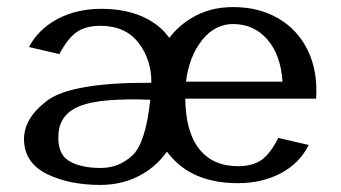

<svg xmlns="http://www.w3.org/2000/svg" viewBox="-20 -524 964 543"><path d="M452 -95Q462 -82 473 -71Q537 -6 653 -6Q722 -6 775 -34.5Q828 -63 853 -114L767 -134Q745 -90 720 -72Q695 -54 653 -54Q582 -54 543.5 -102.5Q505 -151 504 -245H874Q879 -322 851 -380.5Q823 -439 768 -471.5Q713 -504 639 -504Q572 -504 520 -472Q484 -450 459 -417Q452 -426 445 -434Q382 -499 266 -499Q197 -499 143 -470.5Q89 -442 62 -391L148 -371Q171 -415 196.5 -433Q222 -451 264 -451Q335 -451 372 -402.5Q409 -354 408 -290Q182 -291 113.5 -239.5Q45 -188 48 -125Q51 -62 113.5 -31.5Q176 -1 264 -1Q331 -1 385 -33Q425 -57 452 -95ZM779 -293H506Q515 -365 551.5 -410.5Q588 -456 639 -456Q698 -456 736 -412.5Q774 -369 779 -293ZM265 -49Q206 -49 173.5 -70Q141 -91 145.5 -147Q150 -203 208 -225Q266 -247 405 -242Q392 -119 354 -84Q316 -49 265 -49Z"/></svg>

Font: LXGW Marker Gothic
Style: Regular
Weight: 400
Version: Version 1.001